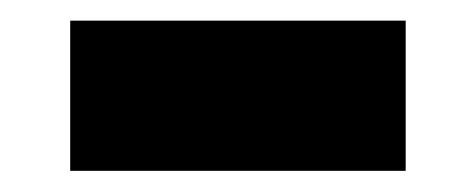

<svg xmlns="http://www.w3.org/2000/svg" viewBox="-20 -377 461 186"><path d="M48 -211.5V-357H373V-211.5Z"/></svg>

Font: Encode Sans SC SemiCondensed ExtraBold
Style: Regular
Weight: 800
Width: 4
Designer: Multiple Designers
Foundry: Impallari Type
Version: Version 3.002